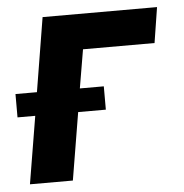

<svg xmlns="http://www.w3.org/2000/svg" viewBox="-44 -572 588 615"><g transform="rotate(-5 250.0 -265.0)"><path d="M28 0 64 -217H7V-292H76L115 -530H483L465 -416H235L214 -292H291V-217H202L166 0Z"/></g></svg>

Font: Iosevka Curly Heavy Oblique
Style: Regular
Weight: 900
Italic angle: -9°
Monospace: yes
Designer: Belleve Invis
Foundry: Belleve Invis
Version: Version 11.1.0; ttfautohint (v1.8.3)